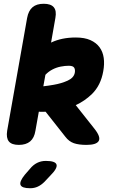

<svg xmlns="http://www.w3.org/2000/svg" viewBox="-20 -759 640 1019"><path d="M481 -76Q516 -32 504 -11Q492 10 439 10Q398 10 372 1Q346 -8 327 -33L222 -166Q204 -165 186 -166L168 -65Q162 -27 140 -8.5Q118 10 80 10Q42 10 27 -8.5Q12 -27 18 -65L124 -664Q131 -702 152.5 -720.5Q174 -739 212 -739Q250 -739 265.5 -720.5Q281 -702 274 -664L251 -533Q307 -560 382 -560Q429 -560 460 -546Q491 -532 508.5 -508Q526 -484 530.5 -451.5Q535 -419 528 -381Q515 -306 468 -260Q430 -223 382 -201ZM221 -362 210 -301Q237 -304 265 -309Q306 -316 339 -331Q372 -346 377 -373Q380 -390 373.5 -400Q367 -410 345 -410Q325 -410 302 -405.5Q279 -401 258 -390Q237 -379 221 -362ZM139 137Q156 116 177 105.5Q198 95 223 95Q274 95 280 114.5Q286 134 247 173L216 206Q199 223 180.5 231.5Q162 240 140 240Q96 240 89 222.5Q82 205 112 168Z"/></svg>

Font: Maple Mono ExtraBold
Style: Italic
Weight: 800
Italic angle: -10°
Monospace: yes
Designer: subframe7536
Version: Version 7.200